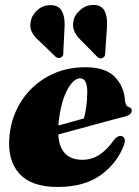

<svg xmlns="http://www.w3.org/2000/svg" viewBox="-20 -748 564 781"><path d="M485.5 -161Q457.5 -85 390.2 -36.2Q323 12.5 213.5 12.5Q106.5 12.5 57.2 -43.5Q8 -99.5 19 -199Q27.5 -277 68.5 -339.2Q109.5 -401.5 176.2 -438Q243 -474.5 327.5 -474.5Q410 -474.5 447.8 -434.5Q485.5 -394.5 488.5 -338Q489.5 -329 492.8 -322Q496 -315 504.5 -312.5Q516 -308.5 516 -298.5Q516 -291.5 510.2 -285Q504.5 -278.5 488.5 -274Q472 -270 441 -261.8Q410 -253.5 371.5 -243Q333 -232.5 292.5 -221.5Q252 -210.5 217 -201Q223 -98 315.5 -98Q353.5 -98 384.5 -118.5Q415.5 -139 441.5 -176Q451 -187.5 457.5 -191.5Q464 -195.5 471.5 -195Q480.5 -194.5 485.5 -186.2Q490.5 -178 485.5 -161ZM218.5 -250.5Q218 -244 217.5 -237.5Q244.5 -245 272 -252.5Q299.5 -260 321.5 -266.5Q327 -286.5 330.8 -312.8Q334.5 -339 335 -371Q335.5 -429.5 306 -429.5Q279 -429.5 253.5 -382.2Q228 -335 218.5 -250.5ZM415.5 -644 408 -533.5Q408 -527.5 406.8 -522.5Q405.5 -517.5 399 -513.5Q388 -506.5 377 -515.5L310.5 -583Q290 -602 281.5 -623Q273 -644 281 -672Q288 -693 310.8 -711Q333.5 -729 364 -728Q393.5 -726 405.2 -704Q417 -682 415.5 -644ZM243 -646 237.5 -535.5Q238 -530 237 -524.8Q236 -519.5 230 -515.5Q219 -508 207 -516.5L139 -582Q117.5 -600 108.2 -620.8Q99 -641.5 107 -669.5Q113 -690.5 135 -709.2Q157 -728 188.5 -727Q218 -726 230.8 -704.5Q243.5 -683 243 -646Z"/></svg>

Font: Fraunces 72pt Black
Style: Italic
Weight: 900
Italic angle: -16°
Version: Version 1.000;[b76b70a41]